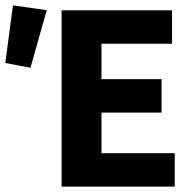

<svg xmlns="http://www.w3.org/2000/svg" viewBox="-32 -690 719 710"><path d="M195.8 0V-651.8H604.2V-528.2H343.2V-397.3H565.4V-273.7H343.2V-123.6H614.2V0ZM80.7 -439.5 -12.5 -457 15.9 -670 140.9 -652.5Z"/></svg>

Font: Source Sans 3 Variable
Style: Regular
Weight: 200
Designer: Paul D. Hunt
Foundry: Adobe Systems Incorporated
Version: Version 3.026